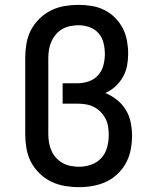

<svg xmlns="http://www.w3.org/2000/svg" viewBox="-20 -763 640 791"><path d="M305 8Q276 8 246.5 3Q217 -2 190.5 -15Q164 -28 142.5 -49Q121 -70 107.5 -96Q94 -122 89 -151.5Q84 -181 84 -210V-525Q84 -554 89 -583.5Q94 -613 107.5 -639Q121 -665 142.5 -686Q164 -707 190 -720Q216 -733 245.5 -738Q275 -743 304 -743Q331 -743 358 -738.5Q385 -734 409.5 -722Q434 -710 453.5 -690.5Q473 -671 485.5 -647Q498 -623 503 -596Q508 -569 508 -542Q508 -517 503.5 -492.5Q499 -468 486.5 -446Q474 -424 455.5 -407Q437 -390 414 -380Q440 -369 462 -351.5Q484 -334 498.5 -310Q513 -286 518.5 -258.5Q524 -231 524 -204Q524 -175 518.5 -146.5Q513 -118 499.5 -92.5Q486 -67 464.5 -46.5Q443 -26 417 -14Q391 -2 362.5 3Q334 8 305 8ZM305 -76Q331 -76 355.5 -84.5Q380 -93 397 -111.5Q414 -130 421 -155Q428 -180 428 -206Q428 -223 425.5 -240.5Q423 -258 415 -273.5Q407 -289 395 -301.5Q383 -314 367.5 -322Q352 -330 334.5 -333Q317 -336 300 -336H238V-420H300Q323 -420 346 -428Q369 -436 384.5 -453.5Q400 -471 406 -494Q412 -517 412 -540Q412 -563 406.5 -586Q401 -609 386 -626Q371 -643 349 -651Q327 -659 304 -659Q287 -659 269.5 -655.5Q252 -652 237 -643.5Q222 -635 210.5 -621.5Q199 -608 192 -592.5Q185 -577 182 -559.5Q179 -542 179 -525V-210Q179 -193 182 -175.5Q185 -158 192 -142Q199 -126 211 -113Q223 -100 238 -91.5Q253 -83 270.5 -79.5Q288 -76 305 -76Z"/></svg>

Font: Iosevka Slab Medium Extended
Style: Regular
Weight: 500
Width: 7
Monospace: yes
Designer: Belleve Invis
Foundry: Belleve Invis
Version: Version 11.1.1; ttfautohint (v1.8.3)